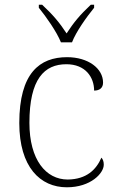

<svg xmlns="http://www.w3.org/2000/svg" viewBox="-20 -786 497 816"><path d="M239 -606H286C303 -651 349 -715 380 -753V-766H366C319 -722 293 -690 263 -644C233 -690 206 -722 159 -766H145V-753C176 -715 221 -651 239 -606ZM264 10C366 10 421 -50 421 -86C421 -99 418 -108 411 -116C389 -65 348 -24 268 -23C175 -23 105 -107 105 -264C105 -451 169 -513 262 -513C343 -513 380 -458 380 -401C404 -401 418 -413 418 -435C418 -495 355 -543 265 -543C149 -543 62 -476 62 -263C62 -76 151 10 264 10Z"/></svg>

Font: Noto Serif Lao ExtraLight
Style: Regular
Weight: 200
Designer: Monotype Design Team
Foundry: Monotype Imaging Inc.
Version: Version 2.003